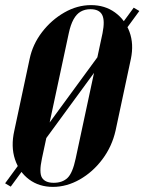

<svg xmlns="http://www.w3.org/2000/svg" viewBox="-32 -725 565 751"><path d="M-12 -8 10 5 513 -682 491 -695ZM24 -214Q10 -152 26.5 -102Q43 -52 82 -23Q121 6 175 6Q229 6 280 -23Q331 -52 368.5 -102Q406 -152 420 -214L480 -495Q492 -553 474.5 -600.5Q457 -648 417.5 -676.5Q378 -705 324 -705Q270 -705 219.5 -676Q169 -647 132.5 -599.5Q96 -552 84 -495ZM237 -595Q244 -628 255.5 -649Q267 -670 283.5 -679.5Q300 -689 322 -689Q356 -689 367.5 -667Q379 -645 369 -595L264 -105Q252 -48 232 -29Q212 -10 178 -10Q145 -10 132.5 -29.5Q120 -49 132 -105Z"/></svg>

Font: Emberly Black
Style: Italic
Weight: 900
Italic angle: -12°
Designer: Rajesh Rajput
Foundry: Rajesh Rajput
Version: Version 1.000